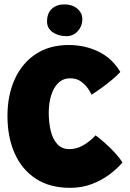

<svg xmlns="http://www.w3.org/2000/svg" viewBox="-20 -874 608 900"><path d="M554 -112Q528.5 -82.5 491.8 -55.2Q455 -28 409 -10.8Q363 6.5 309 6.5Q213.5 6.5 148 -36.2Q82.5 -79 48.8 -155Q15 -231 15 -330.5Q15 -427 48.8 -502Q82.5 -577 146.8 -620Q211 -663 303 -663Q378 -663 442.2 -631.8Q506.5 -600.5 544 -536.5Q528.5 -519.5 503.8 -499Q479 -478.5 453.2 -460Q427.5 -441.5 409 -430Q407 -436 395.2 -454.8Q383.5 -473.5 362 -490.2Q340.5 -507 309 -507Q276 -507 253.5 -485.2Q231 -463.5 219.8 -426.8Q208.5 -390 208.5 -345.5Q208.5 -299.5 217.8 -260.8Q227 -222 248.5 -198.5Q270 -175 306 -175Q339 -175 370.2 -193Q401.5 -211 428 -239.5Q448 -225 472.8 -203Q497.5 -181 519.5 -157Q541.5 -133 554 -112ZM282 -853.5Q318.5 -853.5 342.2 -833.5Q366 -813.5 366 -783.5Q366 -752 344.8 -728.2Q323.5 -704.5 291.5 -704.5Q253.5 -704.5 227 -723Q200.5 -741.5 200.5 -773Q200.5 -812.5 223.2 -833Q246 -853.5 282 -853.5Z"/></svg>

Font: Grandstander ExtraBold
Style: Regular
Weight: 800
Designer: Tyler Finck
Foundry: Etcetera Type Co
Version: Version 1.200; ttfautohint (v1.8.3)